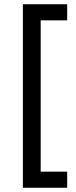

<svg xmlns="http://www.w3.org/2000/svg" viewBox="-20 -762 359 906"><path d="M88 -742H297V-666H172V48H297V124H88Z"/></svg>

Font: Gontserrat
Style: Regular
Weight: 400
Designer: Julieta Ulanovsky
Foundry: Julieta Ulanovsky
Version: Version 6.001